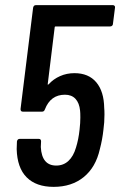

<svg xmlns="http://www.w3.org/2000/svg" viewBox="-20 -720 468 748"><path d="M387 -274Q387 -243 383 -215Q379 -177 369 -139Q353 -68 306 -30Q259 8 189 8Q121 8 84 -29Q47 -66 45 -139L46 -169Q48 -179 57 -179H131Q140 -179 140 -169L139 -147Q143 -75 199 -75Q227 -75 246.5 -93Q266 -111 276 -145Q286 -177 290 -215Q293 -241 293 -262Q293 -281 292 -289Q289 -319 274 -335Q259 -351 233 -351Q177 -351 155 -294Q152 -285 144 -285H69Q60 -285 60 -295L109 -690Q111 -700 120 -700H420Q424 -700 426.5 -697Q429 -694 428 -690L420 -627Q420 -623 417 -620Q414 -617 409 -617H197Q193 -617 193 -613L166 -393Q165 -391 166.5 -390.5Q168 -390 170 -392Q188 -412 214 -423.5Q240 -435 270 -435Q325 -435 355 -399.5Q385 -364 386 -299Q387 -291 387 -274Z"/></svg>

Font: Barlow Condensed Medium
Style: Italic
Weight: 500
Width: 3
Italic angle: -7°
Designer: Jeremy Tribby
Foundry: Tribby Type
Version: Version 1.408